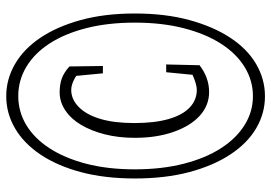

<svg xmlns="http://www.w3.org/2000/svg" viewBox="-147 -728 870 616"><g transform="rotate(-90 288.0 -420.0)"><path d="M300.8 -184.1Q257.8 -184.1 224.9 -213.9Q191.9 -243.7 172.9 -298.1Q153.8 -352.5 153.8 -422.4Q153.8 -474.6 165 -518.8Q176.3 -563 195.6 -595.2Q214.8 -627.4 241.9 -645.5Q269 -663.6 299.8 -663.6Q323.7 -663.6 342.8 -657.2Q361.8 -650.9 382.8 -632.3Q382.8 -632.3 384.3 -524.9H360.8L352.5 -610.4Q347.2 -613.8 343.8 -615.7Q323.7 -626.5 307.6 -626.5Q277.3 -626.5 252.7 -602.3Q228 -578.1 214.6 -533.4Q201.2 -488.8 201.2 -424.1Q201.2 -359.4 213.9 -314.7Q226.6 -270 250.7 -246.8Q274.9 -223.6 307.6 -223.6Q321.3 -223.6 344.2 -232.4Q348.6 -233.9 356 -237.3Q356 -237.3 364.3 -321.8H389.2L386.7 -214.8Q346.7 -184.1 300.8 -184.1ZM195.1 -70.1Q237.8 -43.5 287.6 -43.5Q337.4 -43.5 380.9 -70.1Q424.3 -96.7 456.1 -146.5Q487.8 -196.3 505.6 -265.9Q523.4 -335.4 523.4 -422.4Q523.4 -509.3 505.6 -578.6Q487.8 -647.9 456.1 -696.5Q424.3 -745.1 381.1 -770.8Q337.9 -796.4 287.8 -796.4Q237.8 -796.4 195.1 -770.8Q152.3 -745.1 120.6 -696.5Q88.9 -647.9 70.8 -578.9Q52.7 -509.8 52.7 -422.6Q52.7 -335.4 70.8 -265.1Q88.9 -194.8 120.6 -145.8Q152.3 -96.7 195.1 -70.1ZM390.1 -33Q341.8 -4.9 287.1 -4.9Q232.4 -4.9 184.6 -33Q136.7 -61 100.6 -115.7Q64.5 -170.4 43.9 -247.6Q23.4 -324.7 23.4 -422.1Q23.4 -519.5 43.9 -595.9Q64.5 -672.4 100.6 -725.8Q136.7 -779.3 184.8 -807.1Q232.9 -835 287.4 -835Q341.8 -835 390.1 -807.1Q438.5 -779.3 474.6 -725.8Q510.7 -672.4 531.7 -595.9Q552.7 -519.5 552.7 -422.1Q552.7 -324.7 531.7 -247.6Q510.7 -170.4 474.6 -115.7Q438.5 -61 390.1 -33Z"/></g></svg>

Font: Scarab Serif
Style: Light
Weight: 300
Designer: John Roberts
Foundry: Scarab
Version: 1.0